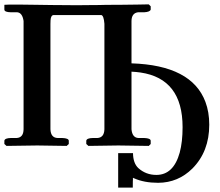

<svg xmlns="http://www.w3.org/2000/svg" viewBox="-20 -667 1005 879"><path d="M938 -96.2Q938 26.9 860.8 104.5Q795.4 169.4 704.1 169.9Q640.1 169.9 594.2 149.4L592.8 148.9Q591.8 148.4 588.9 147Q588.4 150.4 587.9 150.9H588.9Q587.9 153.3 587.9 191.9H521V34.2H588.9Q589.4 79.6 612.8 102.1Q647.5 133.8 695.8 133.8Q774.4 133.8 802.7 31.7Q815.9 -17.1 815.9 -85Q815.9 -306.6 623.5 -335Q603.5 -337.9 582 -338.9V-75.2Q585.4 -36.6 613.8 -35.2H640.1Q668.9 -34.2 669.9 -22.9V-7.8L661.1 1Q660.2 1 522 -1L384.8 1L375 -7.8V-22.9Q377 -34.7 404.8 -35.2H425.8Q457 -37.1 458 -75.2V-558.1Q455.1 -595.7 443.8 -598.1H226.1Q212.9 -598.1 211.4 -574.2Q210.9 -566.9 210.9 -557.1V-75.2Q212.4 -36.1 244.1 -35.2H265.1Q293.9 -34.2 294.9 -22.9V-7.8L285.2 1Q284.2 1 150.9 -1L9.8 1L0 -7.8V-22.9Q2 -34.7 29.8 -35.2H56.2Q87.4 -37.1 87.9 -75.2V-570.8Q82.5 -608.4 59.1 -610.8H29.8Q0.5 -611.3 0 -623V-645L22.9 -646H68.8Q101.1 -645 147 -645Q194.3 -645 216.8 -644Q232.4 -644 270 -643.6Q312 -643.1 332 -643.1Q349.6 -643.1 382.3 -643.6Q415.5 -644 433.1 -644Q458 -645 518.1 -645Q518.6 -645 526.4 -645Q579.1 -646 606.9 -646L661.1 -647L669.9 -638.2V-623Q666.5 -612.3 640.1 -610.8H611.8Q582.5 -606.9 582 -570.8V-377Q857.4 -368.2 920.4 -200.7Q938 -153.8 938 -96.2Z"/></svg>

Font: Linux Libertine O
Style: Semibold
Weight: 700
Designer: Philipp H. Poll
Foundry: Philipp H. Poll
Version: Version 5.0.0